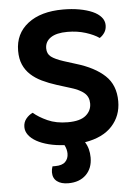

<svg xmlns="http://www.w3.org/2000/svg" viewBox="-56 -667 650 906"><g transform="rotate(-5 268.5 -213.5)"><path d="M254 -91Q312 -91 339 -113.5Q366 -136 366 -170Q366 -201 345 -219.5Q324 -238 281 -251L217 -271Q179 -283 148 -298Q117 -313 95 -333.5Q73 -354 61 -381.5Q49 -409 49 -447Q49 -528 110 -575.5Q171 -623 277 -623Q319 -623 354.5 -616.5Q390 -610 416 -598.5Q442 -587 456.5 -570Q471 -553 471 -532Q471 -512 461.5 -497.5Q452 -483 438 -474Q414 -491 374.5 -503.5Q335 -516 288 -516Q236 -516 209 -497.5Q182 -479 182 -447Q182 -421 200.5 -407Q219 -393 259 -380L316 -362Q403 -336 451 -291Q499 -246 499 -169Q499 -100 455 -52Q411 -4 326 10Q346 41 346 84Q346 135 315 165.5Q284 196 231 196Q197 196 177.5 181Q158 166 158 138Q158 125 163 110H176Q209 110 224 95Q239 80 239 56Q239 47 236.5 36.5Q234 26 228 15Q188 13 154.5 4.5Q121 -4 97 -17.5Q73 -31 60 -48.5Q47 -66 47 -86Q47 -109 60.5 -125.5Q74 -142 92 -150Q117 -128 158 -109.5Q199 -91 254 -91Z"/></g></svg>

Font: Baloo Bhai 2 SemiBold
Style: Regular
Weight: 600
Designer: Supriya Tembe, Noopur Datye and Ek Type
Foundry: Ek Type
Version: Version 1.640;PS 1.000;hotconv 16.6.51;makeotf.lib2.5.65220;